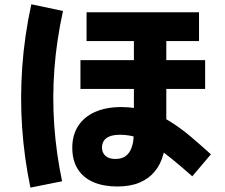

<svg xmlns="http://www.w3.org/2000/svg" viewBox="-20 -806 1040 889"><path d="M120.8 62.7Q92.2 -74.3 82.5 -214.2Q72.8 -354.2 83.1 -497.5Q93.3 -640.8 125 -786.2L271.7 -755.2Q241.7 -618.5 231.8 -486.4Q222 -354.3 231.2 -224.7Q240.5 -95.2 267.5 33.3ZM956.5 -91.5 870.3 10.3Q822.2 -32 779.8 -67Q737.5 -102 698.2 -127.8Q658.8 -153.5 619.5 -167.8Q580.2 -182 536.2 -182Q504.5 -182 486 -173.9Q467.5 -165.8 459.8 -152.3Q452.2 -138.7 452.2 -123.3Q452.2 -99.3 468 -84.7Q483.8 -70 513.7 -70Q544 -70 561.3 -83Q578.7 -96 587.2 -117Q595.7 -138 597.8 -161.1Q600 -184.2 600 -203.7V-696H750V-203.7Q750 -141.7 736.8 -93Q723.7 -44.3 695.7 -11.1Q667.8 22.2 625.2 39.8Q582.7 57.5 522.8 57.5Q460.2 57.5 413.2 37.7Q366.3 17.8 340.5 -22.5Q314.7 -62.8 314.7 -122.3Q314.7 -181 342.3 -223.2Q369.8 -265.5 420.7 -287.9Q471.7 -310.3 541.2 -310.3Q609 -310.3 666.2 -291Q723.5 -271.7 773.1 -239.9Q822.7 -208.2 868.1 -169.3Q913.5 -130.5 956.5 -91.5ZM901.5 -749.2V-615.8H380.8V-749.2ZM929.8 -527.5V-394.2H352.5V-527.5Z"/></svg>

Font: Murecho Thin
Style: Regular
Weight: 100
Designer: Neil Summerour
Foundry: Positype
Version: Version 1.010